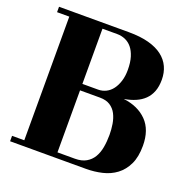

<svg xmlns="http://www.w3.org/2000/svg" viewBox="-135 -841 1024 1033"><g transform="rotate(20 377.5 -324.0)"><path d="M429 -709Q496 -709 544 -696Q592 -683 623 -659Q654 -635 669 -602Q684 -569 684 -529Q684 -490 673 -461.5Q662 -433 641.5 -413Q621 -393 592 -380.5Q563 -368 527 -362Q611 -352 660.5 -301.5Q710 -251 710 -160Q710 -96 689.5 -53.5Q669 -11 635 14.5Q601 40 556.5 50.5Q512 61 464 61H30V30H100V-678H30V-709ZM380 -362Q404 -362 425 -372.5Q446 -383 461 -403Q476 -423 485 -451.5Q494 -480 494 -516Q494 -559 484.5 -589.5Q475 -620 459 -639.5Q443 -659 421 -668.5Q399 -678 374 -678H290V-362ZM390 30Q428 30 453.5 15.5Q479 1 494 -24Q509 -49 515 -82.5Q521 -116 521 -154Q521 -185 516 -215.5Q511 -246 498.5 -270.5Q486 -295 463 -310Q440 -325 404 -325H290V30Z"/></g></svg>

Font: Cafe24 ClassicType
Style: Regular
Weight: 400
Designer: Cafe24 thkim, hmlim, mnelim & 4IR
Foundry: Cafe24
Version: Version 1.000